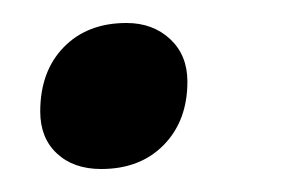

<svg xmlns="http://www.w3.org/2000/svg" viewBox="-20 -137 267 167"><path d="M15 -40Q15 -75 35.5 -96Q56 -117 90 -117Q113 -117 128 -103Q143 -89 143 -66Q143 -32 122.5 -11Q102 10 68 10Q44 10 29.5 -3.5Q15 -17 15 -40Z"/></svg>

Font: Bai Jamjuree Medium
Style: Italic
Weight: 500
Italic angle: -10°
Version: Version 1.000; ttfautohint (v1.6)